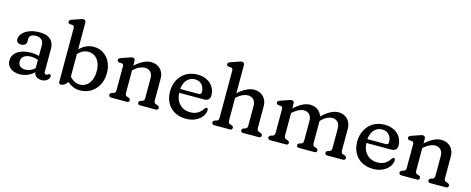

<svg xmlns="http://www.w3.org/2000/svg" viewBox="-36 -1396 5069 2066"><g transform="rotate(15 2498.0 -363.0)"><path d="M351.7 -58.8V-77.2L343.7 -88.8V-351.5Q343.7 -390.6 321.1 -411.5Q298.6 -432.5 258.6 -432.5Q222.5 -432.5 203.3 -418.3Q184.1 -404.1 184.1 -383.7V-350.3Q184.1 -326.3 168.1 -313.2Q152.1 -300.1 123.5 -300.1Q98.7 -300.1 85.3 -313Q71.9 -326 71.9 -347.3Q71.9 -380 97.3 -410.3Q122.7 -440.6 171.2 -460.1Q219.7 -479.5 288.6 -479.5Q369.1 -479.5 408.8 -442.3Q448.5 -405 448.5 -343.1V-81.6Q448.5 -70.8 454.3 -64.3Q460 -57.7 470.2 -57.7Q477.7 -57.7 482.3 -60Q486.8 -62.2 490.1 -65.1Q493.5 -68.1 496.7 -70.6Q499.9 -73 504.2 -73Q512.3 -73 517.3 -67.5Q522.3 -62 522.3 -52.4Q522.3 -37 511.8 -22.1Q501.2 -7.2 482.4 2.5Q463.6 12.2 438.5 12.2Q401.1 12.2 376.4 -6.4Q351.7 -24.9 351.7 -58.8ZM49.1 -105.3Q49.1 -166 104.4 -204.9Q159.8 -243.8 253.8 -243.8Q284.6 -243.8 313.7 -238.9Q342.7 -234 363.9 -226L354.3 -185.8Q334.1 -193.1 311.8 -197.8Q289.5 -202.6 264 -202.6Q215.5 -202.6 186.9 -181.6Q158.3 -160.6 158.3 -123.9Q158.3 -87.9 180.9 -69.7Q203.5 -51.5 237.3 -51.5Q273.4 -51.5 306 -68.7Q338.6 -85.8 362.3 -116.9L374.7 -80.7Q343.6 -36.2 294.8 -12Q246 12.2 192.1 12.2Q128.9 12.2 89 -18.9Q49.1 -50 49.1 -105.3Z M732.8 -707.6V-53.2L694.8 -11.4Q684.1 -4.8 672.7 0.2Q661.3 5.2 649.2 5.2Q639.4 5.2 633.2 -1Q627 -7.2 627 -19.8V-615.2Q627 -631.4 621.6 -638.3Q616.3 -645.2 606.4 -647.2L575.4 -648.8Q566.5 -651.4 561.1 -657Q555.8 -662.6 555.8 -671.2Q555.8 -680.6 562.1 -687.4Q568.5 -694.2 581.4 -698.6L656.8 -724.6Q671.5 -730.1 683.2 -733.9Q694.9 -737.6 705 -737.6Q718 -737.6 725.4 -729.5Q732.8 -721.4 732.8 -707.6ZM705.7 -318.4 688 -351.8Q725.3 -411.9 777.5 -445.9Q829.6 -479.9 889.9 -479.9Q950.6 -479.9 997.6 -449.4Q1044.6 -418.9 1071.3 -365.8Q1097.9 -312.6 1097.9 -243.6Q1097.9 -165.7 1066.5 -108.2Q1035.1 -50.7 982.1 -19.3Q929 12.2 863.5 12.2Q803.6 12.2 754.9 -19.2Q706.2 -50.7 678.9 -104.7L705.9 -148.8Q730.9 -98.7 768.4 -73.4Q805.8 -48.1 847.7 -48.1Q887 -48.1 918.4 -70Q949.9 -91.8 968.2 -133.1Q986.6 -174.4 986.6 -233.1Q986.6 -290.1 968.5 -330.4Q950.4 -370.7 918.9 -391.8Q887.5 -413 847.4 -413Q803.6 -413 767.7 -388.2Q731.8 -363.5 705.7 -318.4Z M1351.3 -446.6V-93.4Q1351.3 -74.5 1357.1 -65.8Q1362.8 -57.1 1373.9 -53.4L1392.1 -48Q1411.1 -40 1411.1 -24.4Q1411.1 0 1384.1 0H1211.7Q1198.3 0 1190.5 -6.4Q1182.7 -12.8 1182.7 -24.4Q1182.7 -34 1188.3 -40Q1193.9 -46 1204.1 -50.4L1222.5 -55.4Q1233.4 -59.1 1239.4 -67.4Q1245.5 -75.7 1245.5 -93.4V-354.2Q1245.5 -370.4 1240.1 -377.3Q1234.8 -384.2 1224.9 -386.2L1193.9 -387.8Q1185 -390.6 1179.6 -396.1Q1174.3 -401.6 1174.3 -410.2Q1174.3 -419.6 1180.6 -426.4Q1187 -433.2 1199.9 -437.6L1275.3 -463.6Q1290 -469.1 1301.7 -472.9Q1313.4 -476.6 1323.5 -476.6Q1336.5 -476.6 1343.9 -468.5Q1351.3 -460.4 1351.3 -446.6ZM1334.5 -327.4 1309.1 -355.8 1336.3 -380.8Q1391.8 -432.4 1438.9 -456.6Q1485.9 -480.8 1528.2 -480.8Q1591.3 -480.8 1631.4 -440.8Q1671.5 -400.7 1671.5 -335.2V-93.4Q1671.5 -75.7 1677.6 -67.3Q1683.6 -58.9 1694.5 -55.4L1712.3 -50.4Q1722.5 -45.6 1728.1 -39.8Q1733.7 -34 1733.7 -24.4Q1733.7 -12.8 1726.2 -6.4Q1718.6 0 1704.7 0H1532.3Q1505.3 0 1505.3 -24.4Q1505.3 -40 1524.3 -48L1543.1 -53.4Q1554.2 -57.1 1559.9 -65.8Q1565.7 -74.5 1565.7 -93.4V-308.8Q1565.7 -355.4 1542 -380Q1518.3 -404.6 1478.6 -404.6Q1452.2 -404.6 1421.7 -391.2Q1391.1 -377.8 1357.5 -347.8Z M2246.2 -300.8Q2246.2 -270.6 2228.8 -255.1Q2211.4 -239.6 2178.6 -239.6H1866.2V-282H2106.4Q2138 -282 2138 -310.4Q2138 -361.4 2108.7 -392.6Q2079.4 -423.8 2032.8 -423.8Q1995 -423.8 1965.6 -403.9Q1936.2 -384 1919.6 -347.4Q1903 -310.8 1903 -260.4Q1903 -167 1950 -117.4Q1996.9 -67.7 2071.8 -67.7Q2123.3 -67.7 2158.4 -90.9Q2193.4 -114.1 2209.6 -144.5Q2216.3 -152.7 2221.2 -156.5Q2226 -160.3 2232 -159.9Q2239.2 -159.7 2243.5 -154.4Q2247.8 -149 2247.8 -138.7Q2246.3 -99.9 2220.5 -65.6Q2194.7 -31.2 2149.6 -9.7Q2104.4 11.9 2044.3 11.9Q1970.7 11.9 1916.9 -18.6Q1863.1 -49.2 1833.9 -103.6Q1804.8 -158 1804.8 -228.8Q1804.8 -300.5 1834.5 -357.3Q1864.3 -414.1 1918.7 -447.2Q1973.2 -480.2 2047.2 -480.2Q2106.2 -480.2 2151 -457Q2195.8 -433.7 2221 -393.3Q2246.2 -352.8 2246.2 -300.8Z M2482.5 -327.4 2457.1 -355.8 2484.3 -380.8Q2539.8 -432.4 2586.9 -456.6Q2633.9 -480.8 2676.2 -480.8Q2739.3 -480.8 2779.4 -440.8Q2819.5 -400.7 2819.5 -335.2V-93.4Q2819.5 -75.7 2825.7 -67.4Q2831.8 -59.1 2842.5 -55.4L2860.3 -50.4Q2870.5 -45.6 2876.1 -39.8Q2881.7 -34 2881.7 -24.4Q2881.7 -12.8 2874.2 -6.4Q2866.6 0 2852.7 0H2680.3Q2653.3 0 2653.3 -24.4Q2653.3 -40 2672.3 -48L2691.1 -53.4Q2702.2 -57.1 2707.9 -65.8Q2713.7 -74.5 2713.7 -93.4V-308.8Q2713.7 -355.6 2690 -380.1Q2666.3 -404.6 2626.6 -404.6Q2600.2 -404.6 2569.7 -391.2Q2539.1 -377.8 2505.5 -347.8ZM2499.3 -707.6V-93.4Q2499.3 -74.5 2505.1 -65.8Q2510.8 -57.1 2521.9 -53.4L2540.1 -48Q2559.1 -40 2559.1 -24.4Q2559.1 0 2532.1 0H2359.7Q2346.3 0 2338.5 -6.4Q2330.7 -12.8 2330.7 -24.4Q2330.7 -34 2336.3 -40Q2341.9 -46 2352.1 -50.4L2370.5 -55.4Q2381.4 -59.1 2387.4 -67.4Q2393.5 -75.7 2393.5 -93.4V-615.2Q2393.5 -631.4 2388.1 -638.3Q2382.8 -645.2 2372.9 -647.2L2341.9 -648.8Q2333 -651.4 2327.6 -657Q2322.3 -662.6 2322.3 -671.2Q2322.3 -680.6 2328.6 -687.4Q2335 -694.2 2347.9 -698.6L2423.3 -724.6Q2438 -730.1 2449.7 -733.9Q2461.4 -737.6 2471.5 -737.6Q2484.5 -737.6 2491.9 -729.5Q2499.3 -721.4 2499.3 -707.6Z M3123 -446.6V-93.4Q3123 -74.5 3128.8 -65.8Q3134.5 -57.1 3145.6 -53.4L3163.8 -48Q3182.8 -40 3182.8 -24.4Q3182.8 0 3155.8 0H2984.2Q2970.8 0 2963 -6.4Q2955.2 -12.8 2955.2 -24.4Q2955.2 -34 2960.8 -40Q2966.4 -46 2976.6 -50.4L2995 -55.4Q3005.9 -59.1 3011.9 -67.4Q3018 -75.7 3018 -93.4V-354.2Q3018 -370.4 3012.6 -377.3Q3007.3 -384.2 2997.4 -386.2L2966.4 -387.8Q2957.5 -390.6 2952.1 -396.1Q2946.8 -401.6 2946.8 -410.2Q2946.8 -419.6 2953.1 -426.4Q2959.5 -433.2 2972.4 -437.6L3047 -463.6Q3061.7 -469.1 3073.4 -472.9Q3085.1 -476.6 3095.2 -476.6Q3108.2 -476.6 3115.6 -468.5Q3123 -460.4 3123 -446.6ZM3108.2 -327.4 3082.8 -355.8 3110 -380.8Q3165.3 -432.2 3211.8 -456.5Q3258.2 -480.8 3299.9 -480.8Q3362 -480.8 3401.6 -440.8Q3441.2 -400.7 3441.2 -335.2V-93.4Q3441.2 -74.5 3447 -65.9Q3452.7 -57.3 3463.8 -53.4L3482 -48Q3501 -40 3501 -24.4Q3501 0 3474 0H3302.8Q3275.8 0 3275.8 -24.4Q3275.8 -40 3294.8 -48L3313.6 -53.4Q3324.7 -57.1 3330.4 -65.8Q3336.2 -74.5 3336.2 -93.4V-308.8Q3336.2 -355.6 3312.8 -380.1Q3289.4 -404.6 3250.7 -404.6Q3224.7 -404.6 3194.8 -391.1Q3164.8 -377.6 3131.2 -347.8ZM3431.2 -329.2 3405.8 -358.8 3425.2 -377.8Q3479.9 -431.3 3526.7 -456.1Q3573.4 -480.8 3615.1 -480.8Q3677.2 -480.8 3716.8 -440.8Q3756.4 -400.7 3756.4 -335.2V-93.4Q3756.4 -75.7 3762.6 -67.4Q3768.7 -59.1 3779.4 -55.4L3797.2 -50.4Q3807.4 -45.6 3813 -39.8Q3818.6 -34 3818.6 -24.4Q3818.6 -12.8 3811.1 -6.4Q3803.5 0 3789.6 0H3618Q3591 0 3591 -24.4Q3591 -40 3610 -48L3628.8 -53.4Q3639.9 -57.1 3645.6 -65.8Q3651.4 -74.5 3651.4 -93.4V-308.8Q3651.4 -355.6 3628 -380.1Q3604.6 -404.6 3565.9 -404.6Q3539.9 -404.6 3509.7 -390.2Q3479.4 -375.8 3446.4 -343.6Z M4331.2 -300.8Q4331.2 -270.6 4313.8 -255.1Q4296.4 -239.6 4263.6 -239.6H3951.2V-282H4191.4Q4223 -282 4223 -310.4Q4223 -361.4 4193.7 -392.6Q4164.4 -423.8 4117.8 -423.8Q4080 -423.8 4050.6 -403.9Q4021.2 -384 4004.6 -347.4Q3988 -310.8 3988 -260.4Q3988 -167 4035 -117.4Q4081.9 -67.7 4156.8 -67.7Q4208.3 -67.7 4243.4 -90.9Q4278.4 -114.1 4294.6 -144.5Q4301.3 -152.7 4306.2 -156.5Q4311 -160.3 4317 -159.9Q4324.2 -159.7 4328.5 -154.4Q4332.8 -149 4332.8 -138.7Q4331.3 -99.9 4305.5 -65.6Q4279.7 -31.2 4234.6 -9.7Q4189.4 11.9 4129.3 11.9Q4055.7 11.9 4001.9 -18.6Q3948.1 -49.2 3918.9 -103.6Q3889.8 -158 3889.8 -228.8Q3889.8 -300.5 3919.5 -357.3Q3949.3 -414.1 4003.7 -447.2Q4058.2 -480.2 4132.2 -480.2Q4191.2 -480.2 4236 -457Q4280.8 -433.7 4306 -393.3Q4331.2 -352.8 4331.2 -300.8Z M4584.3 -446.6V-93.4Q4584.3 -74.5 4590.1 -65.8Q4595.8 -57.1 4606.9 -53.4L4625.1 -48Q4644.1 -40 4644.1 -24.4Q4644.1 0 4617.1 0H4444.7Q4431.3 0 4423.5 -6.4Q4415.7 -12.8 4415.7 -24.4Q4415.7 -34 4421.3 -40Q4426.9 -46 4437.1 -50.4L4455.5 -55.4Q4466.4 -59.1 4472.4 -67.4Q4478.5 -75.7 4478.5 -93.4V-354.2Q4478.5 -370.4 4473.1 -377.3Q4467.8 -384.2 4457.9 -386.2L4426.9 -387.8Q4418 -390.6 4412.6 -396.1Q4407.3 -401.6 4407.3 -410.2Q4407.3 -419.6 4413.6 -426.4Q4420 -433.2 4432.9 -437.6L4508.3 -463.6Q4523 -469.1 4534.7 -472.9Q4546.4 -476.6 4556.5 -476.6Q4569.5 -476.6 4576.9 -468.5Q4584.3 -460.4 4584.3 -446.6ZM4567.5 -327.4 4542.1 -355.8 4569.3 -380.8Q4624.8 -432.4 4671.9 -456.6Q4718.9 -480.8 4761.2 -480.8Q4824.3 -480.8 4864.4 -440.8Q4904.5 -400.7 4904.5 -335.2V-93.4Q4904.5 -75.7 4910.6 -67.3Q4916.6 -58.9 4927.5 -55.4L4945.3 -50.4Q4955.5 -45.6 4961.1 -39.8Q4966.7 -34 4966.7 -24.4Q4966.7 -12.8 4959.2 -6.4Q4951.6 0 4937.7 0H4765.3Q4738.3 0 4738.3 -24.4Q4738.3 -40 4757.3 -48L4776.1 -53.4Q4787.2 -57.1 4792.9 -65.8Q4798.7 -74.5 4798.7 -93.4V-308.8Q4798.7 -355.4 4775 -380Q4751.3 -404.6 4711.6 -404.6Q4685.2 -404.6 4654.7 -391.2Q4624.1 -377.8 4590.5 -347.8Z"/></g></svg>

Font: Fraunces SuperSoft
Style: Regular
Weight: 900
Version: Version 1.000;[b76b70a41]